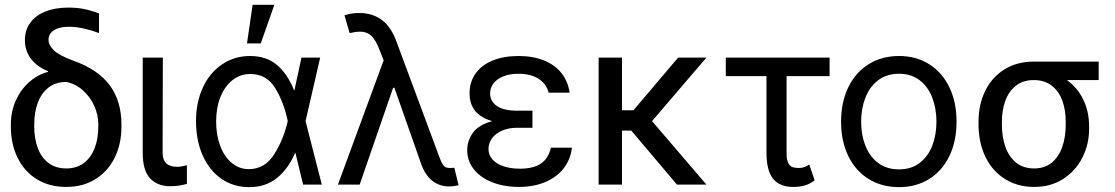

<svg xmlns="http://www.w3.org/2000/svg" viewBox="-20 -771 4658 802"><path d="M265.6 -739.3Q301.3 -739.3 330.8 -733.4Q360.4 -727.5 393.6 -714.8V-632.8Q367.7 -643.1 333.5 -651.1Q299.3 -659.2 267.6 -659.2Q227.1 -659.2 204.8 -644.3Q182.6 -629.4 182.6 -604.5Q182.6 -582.5 205.1 -560.8Q227.5 -539.1 286.1 -517.6Q389.6 -481 438.5 -414.6Q487.3 -348.1 487.3 -251V-242.2Q487.3 -170.4 459.5 -113.3Q431.6 -56.2 379.4 -23.2Q327.1 9.8 256.8 9.8Q185.5 9.8 133.1 -22.9Q80.6 -55.7 53 -113Q25.4 -170.4 25.4 -242.2V-251Q25.4 -305.2 46.1 -351.3Q66.9 -397.5 102.5 -428.7Q138.2 -460 180.7 -470.7V-473.6Q135.3 -491.7 109.6 -525.1Q84 -558.6 84 -603.5Q84 -644.5 105.7 -675Q127.4 -705.6 168.5 -722.4Q209.5 -739.3 265.6 -739.3ZM256.8 -67.4Q301.3 -67.4 331.3 -90.8Q361.3 -114.3 376 -153.8Q390.6 -193.4 390.6 -242.2V-252Q390.6 -291 373.8 -328.6Q356.9 -366.2 326.4 -393.6Q295.9 -420.9 256.8 -428.7Q212.4 -428.7 182.4 -405Q152.3 -381.3 137.7 -341.3Q123 -301.3 123 -252V-242.2Q123 -192.9 137.5 -153.3Q151.9 -113.8 182.1 -90.6Q212.4 -67.4 256.8 -67.4Z M660.2 -530.3 659.2 -132.8Q659.2 -74.2 720.7 -74.2Q736.8 -74.2 760.7 -81.1V-2.9Q744.6 1.5 728.5 4.2Q712.4 6.8 690.4 6.8Q637.7 6.8 606.9 -26.1Q576.2 -59.1 576.2 -131.8V-530.3Z M798.8 -265.6Q798.8 -344.2 827.6 -406Q856.4 -467.8 908 -502.4Q959.5 -537.1 1024.4 -537.1Q1093.3 -537.1 1137.7 -499Q1182.1 -460.9 1209 -392.6H1209.5L1239.3 -530.3H1317.4L1256.3 -265.1L1324.2 0H1246.1L1213.9 -132.8H1212.9Q1184.6 -66.4 1137.2 -27.8Q1089.8 10.7 1021.5 10.7Q955.1 10.7 904.5 -24.4Q854 -59.6 826.4 -122.3Q798.8 -185.1 798.8 -265.6ZM1019.5 -64.5Q1086.4 -64.5 1125.5 -126.7Q1164.6 -189 1181.6 -263.7L1182.1 -265.1L1181.6 -266.6Q1166.5 -341.3 1130.4 -401.6Q1094.2 -461.9 1025.4 -461.9Q984.4 -461.9 951.9 -436.8Q919.4 -411.6 901.1 -366.5Q882.8 -321.3 882.8 -263.7Q882.8 -207 899.9 -161.6Q917 -116.2 948.2 -90.3Q979.5 -64.5 1019.5 -64.5ZM1035.2 -751H1126L1069.3 -589.8H1011.7Z M1738.3 -88.9 1627.4 -404.3H1622.1L1482.4 0H1391.6L1582.5 -519L1565.4 -562.5Q1549.3 -604.5 1531 -621.6Q1512.7 -638.7 1484.4 -638.7Q1465.3 -638.7 1440.4 -632.8L1418.9 -707Q1428.2 -710.4 1444.6 -713.6Q1460.9 -716.8 1479.5 -716.8Q1536.6 -716.8 1575.7 -687Q1614.7 -657.2 1636.7 -595.7L1817.4 -109.4Q1824.7 -89.8 1832.8 -79.6Q1840.8 -69.3 1858.4 -69.3L1877.9 -70.3L1895.5 2.9Q1872.6 7.8 1856.4 7.8Q1815.4 7.8 1785.2 -16.4Q1754.9 -40.5 1738.3 -88.9Z M2036.1 -265.1Q1941.4 -292 1941.4 -380.9Q1941.4 -429.2 1967 -464.6Q1992.7 -500 2038.8 -518.6Q2085 -537.1 2145.5 -537.1Q2206.1 -537.1 2251.7 -518.8Q2297.4 -500.5 2325 -466.1Q2352.5 -431.6 2359.4 -383.8H2271.5Q2263.2 -419.9 2230.2 -441.4Q2197.3 -462.9 2145.5 -462.9Q2109.9 -462.9 2083.3 -452.4Q2056.6 -441.9 2042 -423.3Q2027.3 -404.8 2027.3 -380.9Q2027.3 -347.2 2056.2 -327.9Q2085 -308.6 2140.6 -308.6H2204.1V-237.3H2140.6Q2105 -237.3 2077.6 -225.6Q2050.3 -213.9 2035.4 -193.6Q2020.5 -173.3 2020.5 -148.4Q2020.5 -124 2036.6 -105.5Q2052.7 -86.9 2082.5 -76.7Q2112.3 -66.4 2151.4 -66.4Q2208.5 -66.4 2239.7 -87.9Q2271 -109.4 2281.2 -154.3H2369.1Q2363.3 -105 2334.5 -67.9Q2305.7 -30.8 2257.6 -10.5Q2209.5 9.8 2147.5 9.8Q2085.9 9.8 2036.6 -9.5Q1987.3 -28.8 1959.5 -63.7Q1931.6 -98.6 1931.6 -143.6Q1931.6 -183.1 1955.3 -216.3Q1979 -249.5 2036.1 -265.1Z M2578.1 -310.5H2626L2812.5 -530.3H2930.7L2703.6 -265.1L2930.7 0H2807.6L2616.7 -225.6H2578.1V0H2480.5V-530.3H2578.1Z M3445.3 -453.1H3265.6V-129.9Q3265.6 -102.1 3273.4 -88.6Q3281.2 -75.2 3292 -72.3Q3302.7 -69.3 3318.4 -69.3Q3330.1 -69.3 3341.6 -73.7Q3353 -78.1 3360.4 -84L3382.8 -17.6Q3361.3 -1.5 3340.1 4.2Q3318.8 9.8 3293 9.8Q3236.8 9.8 3209.2 -24.4Q3181.6 -58.6 3181.6 -133.8V-453.1H3011.7V-530.3H3445.3Z M3493.2 -262.7Q3493.2 -344.2 3523.4 -406.5Q3553.7 -468.8 3608.6 -502.9Q3663.6 -537.1 3735.4 -537.1Q3806.6 -537.1 3861.1 -502.9Q3915.5 -468.8 3945.6 -406.5Q3975.6 -344.2 3975.6 -262.7Q3975.6 -181.2 3945.6 -119.1Q3915.5 -57.1 3861.1 -23.2Q3806.6 10.7 3735.4 10.7Q3663.6 10.7 3608.6 -23.2Q3553.7 -57.1 3523.4 -119.1Q3493.2 -181.2 3493.2 -262.7ZM3891.6 -262.7Q3891.6 -317.4 3874.3 -362.8Q3856.9 -408.2 3821.8 -435.5Q3786.6 -462.9 3735.4 -462.9Q3683.1 -462.9 3647.7 -435.5Q3612.3 -408.2 3594.7 -362.8Q3577.1 -317.4 3577.1 -262.7Q3577.1 -208 3594.7 -162.8Q3612.3 -117.7 3647.7 -90.6Q3683.1 -63.5 3735.4 -63.5Q3786.6 -63.5 3821.8 -90.6Q3856.9 -117.7 3874.3 -162.8Q3891.6 -208 3891.6 -262.7Z M4297.9 -513.7H4569.3V-436.5H4436.5Q4480.5 -405.3 4504.9 -355Q4529.3 -304.7 4529.3 -242.2V-232.4Q4529.3 -168.9 4501.5 -113.3Q4473.6 -57.6 4421.6 -23.9Q4369.6 9.8 4299.8 9.8Q4229 9.8 4176.3 -24.2Q4123.5 -58.1 4095.5 -117.4Q4067.4 -176.8 4067.4 -251V-262.7Q4067.4 -334 4095.2 -391.1Q4123 -448.2 4175.5 -481Q4228 -513.7 4297.9 -513.7ZM4299.8 -67.4Q4344.2 -67.4 4373.8 -92Q4403.3 -116.7 4417.5 -158.2Q4431.6 -199.7 4431.6 -251V-262.7Q4431.6 -311 4417.5 -350.3Q4403.3 -389.6 4373.3 -413.1Q4343.3 -436.5 4297.9 -436.5Q4253.4 -436.5 4223.6 -413.1Q4193.8 -389.6 4179.4 -350.3Q4165 -311 4165 -262.7V-251Q4165 -199.7 4179.4 -158.2Q4193.8 -116.7 4224.1 -92Q4254.4 -67.4 4299.8 -67.4Z"/></svg>

Font: Pretendard GOV
Style: Regular
Weight: 400
Designer: Base glyphs from Inter by Rasmus Andersson; Hangeul glyphs from Noto Sans CJK(Source Han Sans) by Jang Soo-young and Kan
Foundry: Kil Hyung-jin
Version: Version 1.309